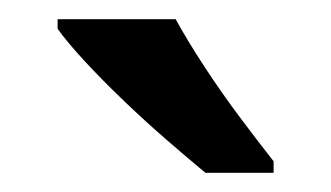

<svg xmlns="http://www.w3.org/2000/svg" viewBox="-20 -786 345 200"><path d="M163 -766Q175 -744 193 -716.5Q211 -689 230.5 -663Q250 -637 265 -618V-606H194Q177 -620 154.5 -639.5Q132 -659 109.5 -680.5Q87 -702 68.5 -722Q50 -742 40 -756V-766Z"/></svg>

Font: Noto Sans Armenian Medium
Style: Regular
Weight: 500
Designer: Monotype Design Team
Foundry: Monotype Imaging Inc.
Version: Version 2.007